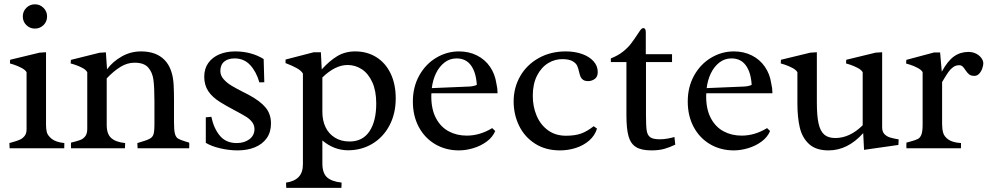

<svg xmlns="http://www.w3.org/2000/svg" viewBox="-20 -692 4619 896"><path d="M199.7 -615.2Q199.7 -591.3 183.1 -575Q166.5 -558.6 143.1 -558.6Q119.1 -558.6 102.8 -575Q86.4 -591.3 86.4 -615.2Q86.4 -638.7 102.8 -655.3Q119.1 -671.9 143.1 -671.9Q166.5 -671.9 183.1 -655.3Q199.7 -638.7 199.7 -615.2ZM26.4 -396 27.3 -413.1 164.6 -446.3 194.8 -448.2V-107.4Q194.8 -90.3 198.5 -75.2Q202.1 -60.1 220.9 -44.4Q239.7 -28.8 280.3 -24.4Q280.3 -8.3 279.8 0H24.9Q23.9 -8.8 23.9 -24.4L37.6 -28.3Q59.1 -34.2 72.3 -40Q85.4 -45.9 94.7 -57.4Q104 -68.8 104 -88.4V-355Q97.7 -366.2 80.3 -375.2Q63 -384.3 44.7 -390.4Q26.4 -396.5 26.4 -396Z M564 -24.4Q564 -17.1 563.5 -9.8Q563 -2.4 563 0H311.5L311 -15.6Q311 -23.4 311.5 -26.4Q339.8 -33.2 354.2 -38.6Q368.7 -43.9 377.9 -56.2Q387.2 -68.4 387.2 -90.3V-355Q381.3 -366.2 364.3 -375.2Q347.2 -384.3 328.4 -390.4Q309.6 -396.5 309.6 -396L311 -412.6L444.3 -445.8L474.1 -447.8L479.5 -368.7Q506.3 -404.8 548.1 -428.5Q589.8 -452.1 638.2 -452.1Q709 -452.1 748 -412.1Q787.1 -372.1 790.5 -292.5Q792 -261.2 792 -228.5V-119.6Q792 -84 796.4 -67.9Q800.8 -51.8 810.3 -45.7Q819.8 -39.6 842.3 -32.7L862.8 -26.4Q863.3 -23.4 863.3 -15.6L862.8 0H622.1Q622.1 -2.9 621.6 -10Q621.1 -17.1 621.1 -24.4Q624.5 -25.9 640.6 -30.3Q666.5 -37.6 680.9 -45.9Q695.3 -54.2 698.2 -72.8Q700.7 -86.9 700.7 -110.4V-219.2Q700.7 -284.2 696 -319.3Q691.4 -354.5 671.6 -377Q651.9 -399.4 607.9 -399.4Q573.2 -399.4 541.3 -379.4Q509.3 -359.4 478 -326.2V-108.4Q478 -66.4 499.3 -47.6Q520.5 -28.8 564 -24.4Z M1190.4 -307.6Q1176.3 -356.9 1147.7 -388.2Q1119.1 -419.4 1074.7 -419.4Q1043.9 -419.4 1026.1 -404.3Q1008.3 -389.2 1008.3 -360.4Q1008.3 -340.3 1022.9 -323.2Q1037.6 -306.2 1058.8 -293.2Q1080.1 -280.3 1114.7 -262.7Q1123 -258.8 1139.6 -250Q1194.3 -220.7 1219.5 -190.2Q1244.6 -159.7 1244.6 -115.7Q1244.6 -75.2 1224.6 -47.1Q1204.6 -19 1169.4 -4.6Q1134.3 9.8 1088.9 9.8Q1048.8 9.8 1007.8 0.2Q966.8 -9.3 940.4 -25.4V-144.5Q959.5 -147 966.3 -147Q977.5 -92.8 1006.1 -58.6Q1034.7 -24.4 1084.5 -24.4Q1120.1 -24.4 1143.8 -42.2Q1167.5 -60.1 1167.5 -89.4Q1167.5 -107.9 1156.7 -122.1Q1146 -136.2 1128.9 -147Q1111.8 -157.7 1077.6 -175.8Q1031.7 -200.2 1007.8 -215.3Q970.7 -238.3 951.9 -266.6Q933.1 -294.9 933.1 -334Q933.1 -371.6 952.1 -398.2Q971.2 -424.8 1003.9 -438.5Q1036.6 -452.1 1077.6 -452.1Q1115.2 -452.1 1149.2 -442.9Q1183.1 -433.6 1210.4 -416.5L1213.4 -308.1Q1206.5 -307.6 1190.4 -307.6Z M1574.2 160.2Q1574.2 167.5 1573.7 174.6Q1573.2 181.6 1573.2 184.6H1315.9Q1315.9 181.6 1315.4 174.6Q1314.9 167.5 1314.9 160.2Q1353.5 154.8 1373.5 134Q1393.6 113.3 1393.6 74.7V-348.6Q1385.3 -363.3 1362.1 -375.5Q1338.9 -387.7 1316.4 -396L1312.5 -397.5V-414.1L1444.3 -448.2H1477.5L1481.4 -368.2Q1517.6 -408.2 1554.2 -430.2Q1590.8 -452.1 1637.7 -452.1Q1692.9 -452.1 1735.8 -425.5Q1778.8 -398.9 1802.7 -349.4Q1826.7 -299.8 1826.7 -232.9Q1826.7 -161.6 1797.6 -106.7Q1768.6 -51.8 1717.8 -21.2Q1667 9.3 1604 9.3Q1571.3 9.3 1541 -2.4Q1510.7 -14.2 1484.4 -36.6V70.3Q1484.4 115.2 1505.6 135Q1526.9 154.8 1574.2 160.2ZM1611.3 -31.7Q1672.4 -31.7 1704.1 -79.1Q1735.8 -126.5 1735.8 -209Q1735.8 -268.1 1717.3 -308.6Q1698.7 -349.1 1668.5 -368.9Q1638.2 -388.7 1602.1 -388.7Q1544.4 -388.7 1484.4 -330.6V-169.4Q1484.4 -129.4 1499.3 -98.4Q1514.2 -67.4 1543 -49.6Q1571.8 -31.7 1611.3 -31.7Z M1992.7 -242.7Q1992.7 -181.2 2014.9 -139.9Q2037.1 -98.6 2074.5 -78.9Q2111.8 -59.1 2158.2 -59.1Q2219.7 -59.1 2276.9 -94.2L2291 -80.6Q2279.3 -52.2 2251.7 -31.7Q2224.1 -11.2 2189.2 -0.7Q2154.3 9.8 2121.6 9.8Q2060.1 9.8 2011 -19Q1961.9 -47.9 1934.3 -99.6Q1906.7 -151.4 1906.7 -218.3Q1906.7 -286.1 1936.5 -339.6Q1966.3 -393.1 2015.9 -422.6Q2065.4 -452.1 2122.1 -452.1Q2168.5 -452.1 2205.8 -433.3Q2243.2 -414.6 2266.6 -380.6Q2290 -346.7 2296.4 -302.7Q2301.8 -280.3 2301.8 -261.2V-256.8H1993.2Q1992.7 -252 1992.7 -242.7ZM2205.1 -295.9Q2201.7 -354 2178 -386.7Q2154.3 -419.4 2110.8 -419.4Q2079.1 -419.4 2054.4 -400.4Q2029.8 -381.3 2014.6 -349.9Q1999.5 -318.4 1995.1 -280.8L2168.9 -288.1Q2190.4 -289.1 2205.1 -295.9Z M2593.3 9.8Q2525.9 9.8 2476.8 -21.7Q2427.7 -53.2 2402.3 -105.5Q2377 -157.7 2377 -218.8Q2377 -283.2 2407.7 -336.7Q2438.5 -390.1 2494.1 -421.1Q2549.8 -452.1 2620.6 -452.1Q2661.6 -452.1 2695.8 -440.2Q2730 -428.2 2749.8 -406.2Q2769.5 -384.3 2769.5 -355.5Q2769.5 -333.5 2755.4 -323.5Q2741.2 -313.5 2725.1 -313.5Q2710 -313.5 2701.7 -319.1Q2693.4 -324.7 2689.7 -332.8Q2686 -340.8 2682.6 -355.5Q2678.7 -374 2673.1 -385.7Q2667.5 -397.5 2652.3 -406.2Q2637.2 -415 2608.9 -416Q2571.3 -417.5 2538.6 -397.7Q2505.9 -377.9 2486.1 -338.9Q2466.3 -299.8 2466.3 -245.1Q2466.3 -194.3 2484.4 -151.9Q2502.4 -109.4 2537.4 -84Q2572.3 -58.6 2621.1 -58.6Q2663.6 -58.6 2691.9 -68.8Q2720.2 -79.1 2750.5 -103L2766.1 -91.8Q2755.9 -59.1 2729.5 -36.1Q2703.1 -13.2 2667.5 -1.7Q2631.8 9.8 2593.3 9.8Z M2994.6 -153.3Q2994.6 -103.5 2998 -82.3Q3001.5 -61 3014.6 -51.5Q3027.8 -42 3059.1 -42Q3077.6 -42 3096.2 -45.4Q3114.7 -48.8 3127.4 -52.7L3131.3 -17.1Q3106.4 -4.9 3081.1 2.4Q3055.7 9.8 3020 9.8Q2972.7 9.8 2947.8 -5.9Q2922.9 -21.5 2913.1 -56.4Q2903.3 -91.3 2903.3 -154.8V-402.3H2830.6V-419.4Q2863.8 -432.6 2886.5 -450.4Q2909.2 -468.3 2923.8 -487.3Q2938.5 -506.3 2959 -537.6Q2967.8 -551.8 2972.7 -556.4Q2977.5 -561 2982.4 -561Q2987.3 -561 2990.5 -556.4Q2993.7 -551.8 2993.7 -542V-439H3116.2V-402.3H2994.6Z M3275.4 -242.7Q3275.4 -181.2 3297.6 -139.9Q3319.8 -98.6 3357.2 -78.9Q3394.5 -59.1 3440.9 -59.1Q3502.4 -59.1 3559.6 -94.2L3573.7 -80.6Q3562 -52.2 3534.4 -31.7Q3506.8 -11.2 3471.9 -0.7Q3437 9.8 3404.3 9.8Q3342.8 9.8 3293.7 -19Q3244.6 -47.9 3217 -99.6Q3189.5 -151.4 3189.5 -218.3Q3189.5 -286.1 3219.2 -339.6Q3249 -393.1 3298.6 -422.6Q3348.1 -452.1 3404.8 -452.1Q3451.2 -452.1 3488.5 -433.3Q3525.9 -414.6 3549.3 -380.6Q3572.8 -346.7 3579.1 -302.7Q3584.5 -280.3 3584.5 -261.2V-256.8H3275.9Q3275.4 -252 3275.4 -242.7ZM3487.8 -295.9Q3484.4 -354 3460.7 -386.7Q3437 -419.4 3393.6 -419.4Q3361.8 -419.4 3337.2 -400.4Q3312.5 -381.3 3297.4 -349.9Q3282.2 -318.4 3277.8 -280.8L3451.7 -288.1Q3473.1 -289.1 3487.8 -295.9Z M3701.2 -209.5V-355Q3694.8 -366.2 3677.5 -375.2Q3660.2 -384.3 3641.8 -390.4Q3623.5 -396.5 3623.5 -396L3624.5 -413.1L3761.7 -446.3L3792 -448.2V-214.8Q3792 -152.3 3799.8 -116.5Q3807.6 -80.6 3826.2 -64.2Q3844.7 -47.9 3877.9 -47.9Q3945.8 -47.9 4005.9 -107.4V-355Q3999.5 -366.2 3982.2 -375.2Q3964.8 -384.3 3946.5 -390.4Q3928.2 -396.5 3928.2 -396L3929.2 -413.1L4066.4 -446.3L4096.7 -448.2V-98.1Q4096.7 -77.6 4106.9 -66.7Q4117.2 -55.7 4132.3 -50.8Q4147.5 -45.9 4173.8 -41.5Q4173.8 -34.2 4173.1 -26.4Q4172.4 -18.6 4172.4 -15.6L4012.2 7.3L4008.3 -70.8Q3936 9.8 3846.7 9.8Q3787.6 9.8 3755.6 -19.8Q3723.6 -49.3 3712.4 -96.7Q3701.2 -144 3701.2 -209.5Z M4464.8 -24.4 4464.4 0H4210Q4210 -3.9 4209.7 -12.7Q4209.5 -21.5 4210 -26.4L4226.1 -30.8Q4252 -37.6 4263.2 -43.5Q4274.4 -49.3 4280 -64.2Q4285.6 -79.1 4285.6 -109.9V-355.5Q4279.3 -366.2 4262.2 -375.2Q4245.1 -384.3 4226.8 -390.1Q4208.5 -396 4208.5 -395.5L4209.5 -412.6L4339.4 -447.3H4367.2L4375 -357.4Q4402.3 -407.7 4431.9 -428.7Q4461.4 -449.7 4499.5 -449.7Q4519 -449.7 4534.9 -441.7Q4550.8 -433.6 4559.8 -421.1Q4568.8 -408.7 4568.8 -396Q4568.8 -387.7 4564.2 -373.5Q4559.6 -359.4 4550 -348.6Q4540.5 -337.9 4526.9 -337.9Q4511.2 -337.9 4502.4 -345Q4493.7 -352.1 4484.4 -366.2Q4477.5 -377 4471.4 -382.3Q4465.3 -387.7 4456.1 -387.7Q4440.4 -387.7 4428 -378.7Q4415.5 -369.6 4406.2 -356.4Q4397 -343.3 4383.8 -321.3L4376.5 -309.1V-112.8Q4376.5 -89.8 4381.6 -72Q4386.7 -54.2 4406.2 -40.5Q4425.8 -26.9 4464.8 -24.4Z"/></svg>

Font: Radley
Style: Regular
Weight: 400
Designer: Vernon Adams
Foundry: Vernon Adams
Version: Version 1.003; ttfautohint (v1.6)